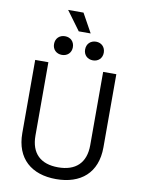

<svg xmlns="http://www.w3.org/2000/svg" viewBox="-110 -1118 886 1205"><g transform="rotate(10 333.0 -515.5)"><path d="M333 14C490 14 592 -71 592 -234V-700H508V-233C508 -119 444 -61 333 -61C222 -61 159 -119 159 -233V-700H75V-234C75 -71 177 14 333 14ZM174 -819C174 -784 199 -760 234 -760C269 -760 294 -784 294 -819C294 -855 269 -879 234 -879C199 -879 174 -855 174 -819ZM224 -1045 313 -924H389L322 -1045ZM372 -819C372 -784 397 -760 432 -760C466 -760 491 -784 491 -819C491 -855 466 -879 432 -879C397 -879 372 -855 372 -819Z"/></g></svg>

Font: Meta Space
Style: Regular
Weight: 400
Designer: Meta Pool / Florian Karsten
Foundry: Meta Pool / Florian Karsten
Version: Version 2.000;Glyphs 3.1.1 (3137)